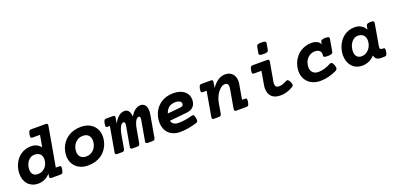

<svg xmlns="http://www.w3.org/2000/svg" viewBox="2 -1500 4794 2337"><g transform="rotate(-20 2398.5 -332.0)"><path d="M529.3 -100.1Q537.6 -100.1 543 -98.1Q548.3 -96.2 551.3 -90.8Q554.2 -85.4 554.2 -75.7Q554.2 -65.9 551.3 -50.3Q548.3 -34.7 544.9 -24.9Q541.5 -15.1 536.9 -9.5Q532.2 -3.9 526.1 -2Q520 0 511.7 0H397.5Q380.9 0 375 -7.1Q369.1 -14.2 372.1 -30.8L377.4 -62Q347.2 -27.8 308.1 -8.5Q269 10.7 221.7 10.7Q179.7 10.7 146.5 -3.7Q113.3 -18.1 90.6 -43.2Q67.9 -68.4 55.9 -103Q43.9 -137.7 43.9 -178.2Q43.9 -209.5 50.8 -241.7Q57.6 -273.9 71.3 -303.7Q85 -333.5 105.5 -359.6Q126 -385.7 153.8 -405.3Q181.6 -424.8 216.1 -436Q250.5 -447.3 292.5 -447.3Q331.1 -447.3 363.3 -431.4Q395.5 -415.5 415.5 -388.7L442.4 -540.5H346.2Q337.9 -540.5 332.5 -542.5Q327.1 -544.4 324.2 -549.8Q321.3 -555.2 321.3 -564.9Q321.3 -574.7 324.2 -590.3Q327.1 -606 330.6 -615.7Q334 -625.5 338.6 -631.1Q343.3 -636.7 349.4 -638.7Q355.5 -640.6 363.8 -640.6H551.3Q567.9 -640.6 573.7 -633.5Q579.6 -626.5 576.7 -609.9L486.8 -100.1ZM255.9 -100.1Q289.6 -100.1 314.9 -113Q340.3 -126 357.2 -146.7Q374 -167.5 382.6 -193.6Q391.1 -219.7 391.1 -246.1Q391.1 -268.6 384 -285.6Q377 -302.7 364.3 -314Q351.6 -325.2 334.5 -330.8Q317.4 -336.4 297.4 -336.4Q265.6 -336.4 242.4 -322.5Q219.2 -308.6 204.1 -286.9Q189 -265.1 181.6 -238.5Q174.3 -211.9 174.3 -186.5Q174.3 -144 196 -122.1Q217.8 -100.1 255.9 -100.1Z M868.2 10.7Q817.9 10.7 778.3 -4.4Q738.8 -19.5 711.2 -46.4Q683.6 -73.2 669.2 -109.9Q654.8 -146.5 654.8 -189.5Q654.8 -221.2 662.4 -253.9Q669.9 -286.6 685.5 -316.9Q701.2 -347.2 724.9 -373.5Q748.5 -399.9 780.3 -419.7Q812 -439.5 852.3 -450.7Q892.6 -461.9 941.4 -461.9Q991.2 -461.9 1030.8 -446.8Q1070.3 -431.6 1097.9 -404.8Q1125.5 -377.9 1139.9 -341.3Q1154.3 -304.7 1154.3 -261.7Q1154.3 -231 1147 -199Q1139.6 -167 1124.5 -136.7Q1109.4 -106.4 1086.2 -79.6Q1063 -52.7 1031.2 -32.7Q999.5 -12.7 958.7 -1Q918 10.7 868.2 10.7ZM926.8 -351.1Q893.1 -351.1 866.9 -337.9Q840.8 -324.7 822.5 -303Q804.2 -281.2 794.7 -253.4Q785.2 -225.6 785.2 -195.8Q785.2 -151.4 811 -125.7Q836.9 -100.1 882.8 -100.1Q916 -100.1 942.4 -113Q968.8 -126 986.8 -147.7Q1004.9 -169.4 1014.4 -197.3Q1023.9 -225.1 1023.9 -254.9Q1023.9 -299.3 998.3 -325.2Q972.7 -351.1 926.8 -351.1Z M1250.5 -351.1Q1242.2 -351.1 1236.8 -353Q1231.4 -355 1228.5 -360.4Q1225.6 -365.7 1225.6 -375.5Q1225.6 -385.3 1228.5 -400.9Q1231.4 -416.5 1234.9 -426.3Q1238.3 -436 1242.9 -441.7Q1247.6 -447.3 1253.7 -449.2Q1259.8 -451.2 1268.1 -451.2H1353Q1369.6 -451.2 1375.5 -444.1Q1381.3 -437 1378.4 -420.4L1366.2 -350.1Q1397 -406.2 1431.6 -434.1Q1466.3 -461.9 1502.9 -461.9Q1541 -461.9 1559.3 -436Q1577.6 -410.2 1581.1 -362.8Q1608.9 -412.6 1643.6 -437.3Q1678.2 -461.9 1712.9 -461.9Q1748 -461.9 1770.3 -436.8Q1792.5 -411.6 1792.5 -359.4Q1792.5 -348.1 1791.3 -335.7Q1790 -323.2 1787.6 -309.1L1738.8 -30.8Q1735.8 -14.2 1727.5 -7.1Q1719.2 0 1702.6 0H1642.1Q1625.5 0 1619.6 -7.1Q1613.8 -14.2 1616.7 -30.8L1661.6 -286.1Q1662.6 -293 1663.3 -298.8Q1664.1 -304.7 1664.1 -310.1Q1664.1 -336.4 1645 -336.4Q1622.6 -336.4 1602.8 -302Q1583 -267.6 1570.8 -196.8L1541.5 -30.8Q1538.6 -14.2 1530.3 -7.1Q1522 0 1505.4 0H1444.8Q1428.2 0 1422.4 -7.1Q1416.5 -14.2 1419.4 -30.8L1464.4 -286.1Q1465.3 -293 1466.1 -298.8Q1466.8 -304.7 1466.8 -310.1Q1466.8 -336.4 1447.8 -336.4Q1425.3 -336.4 1405.5 -302Q1385.7 -267.6 1373.5 -196.8L1344.2 -30.8Q1341.3 -14.2 1333 -7.1Q1324.7 0 1308.1 0H1247.6Q1231 0 1225.1 -7.1Q1219.2 -14.2 1222.2 -30.8L1278.3 -351.1Z M1986.8 -160.6Q1994.1 -130.4 2017.1 -115.2Q2040 -100.1 2077.1 -100.1Q2116.7 -100.1 2160.4 -106.2Q2204.1 -112.3 2255.4 -127Q2263.7 -129.4 2270 -128.9Q2276.4 -128.4 2281.2 -123.8Q2286.1 -119.1 2289.8 -109.9Q2293.5 -100.6 2296.4 -85.9Q2299.3 -70.8 2299.6 -60.3Q2299.8 -49.8 2296.9 -42.7Q2293.9 -35.6 2287.8 -31.2Q2281.7 -26.9 2272.5 -23.9Q2220.7 -7.8 2165.5 1.5Q2110.4 10.7 2057.6 10.7Q2009.8 10.7 1972.7 -4.2Q1935.5 -19 1910.4 -45.2Q1885.3 -71.3 1872.1 -107.2Q1858.9 -143.1 1858.9 -185.1Q1858.9 -210.4 1863.3 -236.1Q1867.7 -261.7 1876.5 -286.4Q1885.3 -311 1898.7 -334Q1912.1 -356.9 1930.2 -377Q1967.3 -417.5 2020.3 -439.7Q2073.2 -461.9 2140.6 -461.9Q2183.6 -461.9 2218.8 -450.9Q2253.9 -439.9 2278.8 -419.9Q2303.7 -399.9 2317.1 -372.3Q2330.6 -344.7 2330.6 -311Q2330.6 -292.5 2325.7 -271.2Q2320.8 -250 2308.6 -231.9Q2294.4 -210.9 2269.5 -198.7Q2244.6 -186.5 2208 -182.6ZM2126 -351.1Q2075.7 -351.1 2042 -326.7Q2008.3 -302.2 1993.2 -252L2163.6 -269Q2185.5 -271.5 2193.6 -281.7Q2201.7 -292 2201.7 -304.7Q2201.7 -313 2197.3 -321.3Q2192.9 -329.6 2183.6 -336.2Q2174.3 -342.8 2159.9 -346.9Q2145.5 -351.1 2126 -351.1Z M2531.7 -351.1H2484.4Q2476.1 -351.1 2470.7 -353Q2465.3 -355 2462.4 -360.4Q2459.5 -365.7 2459.5 -375.5Q2459.5 -385.3 2462.4 -400.9Q2465.3 -416.5 2468.8 -426.3Q2472.2 -436 2476.8 -441.7Q2481.4 -447.3 2487.5 -449.2Q2493.7 -451.2 2502 -451.2H2621.1Q2637.7 -451.2 2643.6 -444.1Q2649.4 -437 2646.5 -420.4L2634.3 -349.6Q2677.2 -409.2 2720.7 -435.5Q2764.2 -461.9 2810.1 -461.9Q2839.4 -461.9 2862.8 -452.1Q2886.2 -442.4 2902.3 -425Q2918.5 -407.7 2927.2 -383.3Q2936 -358.9 2936 -329.6Q2936 -320.8 2935.1 -311.5Q2934.1 -302.2 2932.6 -293L2898.9 -100.1H2936.5Q2944.8 -100.1 2950.2 -98.1Q2955.6 -96.2 2958.3 -90.6Q2960.9 -85 2960.9 -75.2Q2960.9 -65.4 2958 -49.8Q2955.1 -34.2 2951.9 -24.4Q2948.7 -14.6 2944.1 -9.3Q2939.5 -3.9 2933.3 -2Q2927.2 0 2918.9 0H2790Q2773.4 0 2767.6 -7.1Q2761.7 -14.2 2764.6 -30.8L2807.1 -273.9Q2810.1 -290 2810.1 -303.2Q2810.1 -326.2 2799.3 -338.6Q2788.6 -351.1 2763.7 -351.1Q2741.7 -351.1 2719 -335Q2696.3 -318.8 2676.3 -292.5Q2656.2 -266.1 2641.4 -232.7Q2626.5 -199.2 2620.6 -165L2597.7 -30.8Q2594.7 -14.2 2586.4 -7.1Q2578.1 0 2561.5 0H2501Q2484.4 0 2478.5 -7.1Q2472.7 -14.2 2475.6 -30.8Z M3401.4 -564.5Q3399.9 -556.2 3396 -550.3Q3392.1 -544.4 3384.5 -540.8Q3377 -537.1 3365.2 -535.4Q3353.5 -533.7 3335.9 -533.7Q3301.3 -533.7 3288.8 -540.8Q3276.4 -547.9 3279.3 -564.5L3293.5 -644.5Q3294.9 -652.8 3298.8 -658.7Q3302.7 -664.6 3310.1 -668.2Q3317.4 -671.9 3329.1 -673.6Q3340.8 -675.3 3358.4 -675.3Q3393.1 -675.3 3405.8 -668.2Q3418.5 -661.1 3415.5 -644.5ZM3147.5 -351.1Q3139.2 -351.1 3133.8 -353Q3128.4 -355 3125.5 -360.4Q3122.6 -365.7 3122.6 -375.5Q3122.6 -385.3 3125.5 -400.9Q3128.4 -416.5 3131.8 -426.3Q3135.3 -436 3139.9 -441.7Q3144.5 -447.3 3150.6 -449.2Q3156.7 -451.2 3165 -451.2H3350.6Q3367.2 -451.2 3373 -444.1Q3378.9 -437 3376 -420.4L3333 -176.3Q3332 -169.4 3331.3 -162.8Q3330.6 -156.2 3330.6 -150.4Q3330.6 -124 3342.5 -112.1Q3354.5 -100.1 3377.9 -100.1Q3390.1 -100.1 3401.4 -101.8Q3412.6 -103.5 3424.6 -107.2Q3436.5 -110.8 3449.2 -116.5Q3461.9 -122.1 3477.1 -130.4Q3495.6 -140.1 3507.3 -131.8Q3519 -123.5 3530.3 -99.6Q3535.2 -88.9 3538.1 -79.8Q3541 -70.8 3540.3 -63Q3539.6 -55.2 3534.9 -48.6Q3530.3 -42 3520.5 -36.1Q3497.1 -22.9 3476.6 -13.9Q3456.1 -4.9 3436.5 0.5Q3417 5.9 3397.7 8.3Q3378.4 10.7 3357.4 10.7Q3285.6 10.7 3246.6 -26.9Q3207.5 -64.5 3207.5 -132.8Q3207.5 -154.8 3211.9 -179.7L3241.7 -351.1Z M4045.9 -431.2Q4048.8 -447.8 4064.2 -454.8Q4079.6 -461.9 4110.8 -461.9Q4142.1 -461.9 4151.6 -454.8Q4161.1 -447.8 4158.2 -431.2L4130.9 -274.4Q4127.9 -257.8 4111.8 -250.7Q4095.7 -243.7 4060.5 -243.7Q4043 -243.7 4032.2 -245.4Q4021.5 -247.1 4015.9 -250.7Q4010.3 -254.4 4008.8 -260.3Q4007.3 -266.1 4008.8 -274.4Q4011.2 -289.6 4008.3 -303.2Q4005.4 -316.9 3996.1 -327.6Q3986.8 -338.4 3971.7 -344.7Q3956.5 -351.1 3934.6 -351.1Q3898.4 -351.1 3871.8 -336.7Q3845.2 -322.3 3827.6 -300Q3810.1 -277.8 3801.5 -250.2Q3793 -222.7 3793 -196.3Q3793 -151.4 3818.6 -125.7Q3844.2 -100.1 3890.6 -100.1Q3929.7 -100.1 3970.9 -112.5Q4012.2 -125 4051.8 -146Q4067.4 -154.3 4080.1 -146Q4092.8 -137.7 4103 -109.9Q4113.8 -81.1 4109.4 -64.9Q4105 -48.8 4088.4 -40.5Q4040 -17.1 3984.9 -3.2Q3929.7 10.7 3878.4 10.7Q3828.1 10.7 3788.3 -4.4Q3748.5 -19.5 3720.7 -46.4Q3692.9 -73.2 3678 -110.1Q3663.1 -147 3663.1 -189.9Q3663.1 -222.2 3670.9 -254.9Q3678.7 -287.6 3693.8 -317.9Q3709 -348.1 3731.4 -374.5Q3753.9 -400.9 3783.7 -420.2Q3813.5 -439.5 3849.9 -450.7Q3886.2 -461.9 3929.7 -461.9Q3969.2 -461.9 3999.3 -446.8Q4029.3 -431.6 4041 -402.3Z M4580.6 -62Q4544.4 -24.4 4503.2 -6.8Q4461.9 10.7 4418.9 10.7Q4376 10.7 4342.3 -4.6Q4308.6 -20 4285.4 -46.4Q4262.2 -72.8 4250 -108.6Q4237.8 -144.5 4237.8 -185.5Q4237.8 -216.3 4244.6 -248.8Q4251.5 -281.2 4265.1 -312Q4278.8 -342.8 4299.3 -369.9Q4319.8 -397 4347.7 -417.5Q4375.5 -438 4410.2 -450Q4444.8 -461.9 4487.3 -461.9Q4534.7 -461.9 4571 -439.9Q4607.4 -418 4626 -379.4L4633.8 -425.3Q4636.7 -441.9 4651.4 -449Q4666 -456.1 4693.8 -456.1Q4721.2 -456.1 4730.2 -449Q4739.3 -441.9 4736.3 -425.3L4686.5 -141.6Q4682.6 -122.1 4689.2 -111.1Q4695.8 -100.1 4711.4 -100.1H4725.6Q4733.9 -100.1 4739.3 -98.1Q4744.6 -96.2 4747.3 -90.6Q4750 -85 4750 -75.2Q4750 -65.4 4747.1 -49.8Q4744.1 -34.2 4741 -24.4Q4737.8 -14.6 4733.2 -9.3Q4728.5 -3.9 4722.4 -2Q4716.3 0 4708 0H4661.6Q4647 0 4633.5 -3.2Q4620.1 -6.3 4609.4 -13.7Q4598.6 -21 4591.1 -33Q4583.5 -44.9 4580.6 -62ZM4448.2 -100.1Q4481 -100.1 4506.6 -114.3Q4532.2 -128.4 4549.8 -150.6Q4567.4 -172.9 4576.4 -200.4Q4585.4 -228 4585.4 -254.9Q4585.4 -278.3 4578.4 -296.4Q4571.3 -314.5 4558.8 -326.4Q4546.4 -338.4 4529.3 -344.7Q4512.2 -351.1 4492.2 -351.1Q4459 -351.1 4435.3 -335Q4411.6 -318.8 4396.5 -294.7Q4381.3 -270.5 4374.5 -242.4Q4367.7 -214.4 4367.7 -190.9Q4367.7 -148.4 4388.7 -124.3Q4409.7 -100.1 4448.2 -100.1Z"/></g></svg>

Font: Courier Prime
Style: Bold Italic
Weight: 700
Monospace: yes
Designer: Alan Dague-Greene
Foundry: Quote-Unquote Apps
Version: Version 1.202